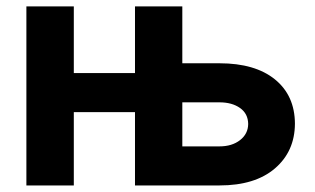

<svg xmlns="http://www.w3.org/2000/svg" viewBox="-20 -565 959 585"><path d="M60.4 0V-545.5H204.9V-342.3H391.3V-545.5H535.5V-372.2H648.8Q757.1 -372.2 817.6 -323.2Q878.2 -274.1 878.6 -188.2Q878.2 -103.7 817.6 -51.8Q757.1 0 648.8 0H391.3V-223.4H204.9V0ZM535.5 -253.2V-119H648.8Q686.8 -119 711.3 -138Q735.8 -157 736.2 -187.1Q735.8 -218.8 711.3 -236Q686.8 -253.2 648.8 -253.2Z"/></svg>

Font: Inter UI
Style: Bold
Weight: 700
Designer: Rasmus Andersson
Foundry: rsms
Version: 3.2;8d6f07862